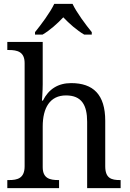

<svg xmlns="http://www.w3.org/2000/svg" viewBox="-20 -978 675 998"><path d="M162 -811V-798H201C239 -820 279 -856 309 -888C339 -856 380 -820 418 -798H457V-811C426 -849 378 -913 357 -958H262C241 -913 193 -849 162 -811ZM18 0H287V-42H284C240 -42 202 -50 202 -109V-320C202 -418 240 -482 323 -482C404 -482 433 -432 433 -345V0H607V-42H604C559 -42 527 -51 527 -114V-350C527 -487 464 -546 350 -546C282 -546 233 -515 203 -455H198C198 -455 202 -504 202 -540V-760H18V-718H26C70 -718 108 -709 108 -650V-114C108 -51 71 -42 26 -42H18Z"/></svg>

Font: Noto Serif
Style: Regular
Weight: 400
Designer: Monotype Design Team
Foundry: Monotype Imaging Inc.
Version: Version 2.015